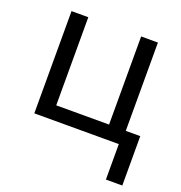

<svg xmlns="http://www.w3.org/2000/svg" viewBox="-130 -648 892 946"><g transform="rotate(20 316.0 -175.0)"><path d="M614 186H528V0H85V-536H173V-74H450V-536H538V-73H614Z"/></g></svg>

Font: RS Noto Sans
Style: Regular
Weight: 400
Designer: Monotype Design Team
Foundry: Monotype Imaging Inc.
Version: Version 3.10